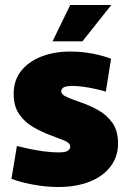

<svg xmlns="http://www.w3.org/2000/svg" viewBox="-20 -739 519 771"><path d="M213 12Q164 12 111.5 2Q59 -8 26 -21L48 -153Q66 -148 94 -142Q122 -136 154 -131.5Q186 -127 215 -127Q242 -127 252 -133.5Q262 -140 262 -150Q262 -165 237.5 -175Q213 -185 180 -197Q148 -209 114.5 -228Q81 -247 58 -279Q35 -311 35 -362Q35 -417 65 -454.5Q95 -492 146.5 -512Q198 -532 262 -532Q309 -532 352.5 -523.5Q396 -515 426 -503L405 -371Q389 -376 365 -381.5Q341 -387 315.5 -390.5Q290 -394 269 -394Q252 -394 239 -389.5Q226 -385 226 -372Q226 -359 249 -349Q272 -339 304 -328Q337 -317 372 -298Q407 -279 430.5 -247Q454 -215 454 -163Q454 -110 424 -70.5Q394 -31 340 -9.5Q286 12 213 12ZM191 -573 262 -719H427L311 -573Z"/></svg>

Font: Murecho Black
Style: Regular
Weight: 900
Designer: Neil Summerour
Foundry: Positype
Version: Version 1.010; ttfautohint (v1.8.3)